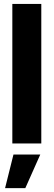

<svg xmlns="http://www.w3.org/2000/svg" viewBox="-20 -748 280 1001"><path d="M195.3 -727.5V0H44.3V-727.5ZM6.4 233 50.2 57.6H190L111.9 233Z"/></svg>

Font: Inter Tight
Style: Regular
Weight: 400
Designer: Rasmus Andersson
Foundry: rsms
Version: Version 3.002